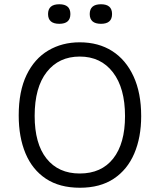

<svg xmlns="http://www.w3.org/2000/svg" viewBox="-20 -871 751 903"><path d="M356 12Q260 12 196 -30.5Q132 -73 100 -149.5Q68 -226 68 -328Q68 -442 105 -518.5Q142 -595 207 -633.5Q272 -672 355 -672Q443 -672 507.5 -631Q572 -590 608 -512Q644 -434 644 -325Q644 -225 611.5 -149Q579 -73 515 -30.5Q451 12 356 12ZM355 -55Q457 -55 512.5 -125.5Q568 -196 568 -325Q568 -457 511 -531Q454 -605 355 -605Q257 -605 200 -532.5Q143 -460 143 -326Q143 -195 199 -125Q255 -55 355 -55ZM455 -759Q402 -759 402 -805Q402 -851 455 -851Q507 -851 507 -805Q507 -759 455 -759ZM259 -759Q206 -759 206 -805Q206 -851 259 -851Q311 -851 311 -805Q311 -759 259 -759Z"/></svg>

Font: Bricolage Grotesque 12pt Light
Style: Regular
Weight: 300
Designer: Mathieu Triay
Foundry: Atelier Triay
Version: Version 1.001; ttfautohint (v1.8.4.7-5d5b);gftools[0.9.33.de